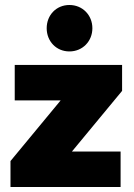

<svg xmlns="http://www.w3.org/2000/svg" viewBox="-20 -749 535 769"><path d="M22 -104V0H463V-142H268L469 -385V-489H39V-347H223ZM167 -636C167 -584 205 -543 258 -543C311 -543 350 -584 350 -636C350 -688 311 -729 258 -729C205 -729 167 -688 167 -636Z"/></svg>

Font: MV Cash ExtraBold
Style: Regular
Weight: 800
Designer: Rodrigo Fuenzalida
Foundry: fragTYPE
Version: Version 1.100;Glyphs 3.1.2 (3151)